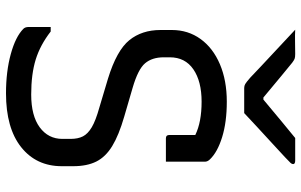

<svg xmlns="http://www.w3.org/2000/svg" viewBox="-202 -784 1004 640"><g transform="rotate(90 300.0 -464.0)"><path d="M319 -718Q387 -718 437 -702.5Q487 -687 511 -662Q519 -654 519 -645V-515H441Q430 -515 430 -526V-613Q387 -634 319 -634Q251 -634 211 -606.5Q171 -579 171 -528V-508Q171 -469 191 -445.5Q211 -422 273 -404L369 -376Q431 -358 467 -336Q503 -314 518.5 -283Q534 -252 534 -206V-168Q534 -83 470.5 -32.5Q407 18 291 18Q218 18 160 2Q102 -14 76 -40Q70 -46 70 -57V-131H85Q130 -96 178.5 -81Q227 -66 295 -66Q366 -66 404.5 -94.5Q443 -123 443 -170V-197Q443 -222 434.5 -238.5Q426 -255 404 -268Q382 -281 339 -293L242 -322Q148 -351 114 -393Q80 -435 80 -497V-535Q80 -589 110 -630.5Q140 -672 194 -695Q248 -718 319 -718ZM357 -776H273Q266 -776 260 -779.5Q254 -783 239 -796Q228 -807 200.5 -832.5Q173 -858 140 -889Q107 -920 79 -946Q97 -945 119.5 -945.5Q142 -946 160 -946Q171 -946 176 -944Q181 -942 189 -936Q204 -924 233.5 -899.5Q263 -875 305 -840H312Q353 -874 384 -900Q415 -926 440 -946H515Q527 -946 527 -939Q527 -935 523 -930.5Q519 -926 504 -912Q487 -896 458.5 -870Q430 -844 402 -818Q374 -792 357 -776Z"/></g></svg>

Font: Recursive Sn Lnr St
Style: Regular
Weight: 400
Version: Version 1.079;hotconv 1.0.112;makeotfexe 2.5.65598; ttfautoh